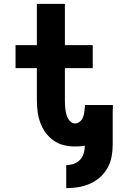

<svg xmlns="http://www.w3.org/2000/svg" viewBox="-20 -755 640 1000"><path d="M325 225V105Q344 105 363.5 98.5Q383 92 396.5 77.5Q410 63 416 43.5Q422 24 422 4Q409 6 396.5 7Q384 8 371 8Q341 8 312 1Q283 -6 258.5 -23.5Q234 -41 216.5 -65.5Q199 -90 189 -118.5Q179 -147 175.5 -176.5Q172 -206 172 -236V-400H61V-520H172V-735H318V-520H463V-400H318V-236Q318 -224 318.5 -211.5Q319 -199 320.5 -186.5Q322 -174 325 -162Q328 -150 333.5 -139Q339 -128 349 -120Q359 -112 371 -112Q385 -112 396 -121.5Q407 -131 412 -143.5Q417 -156 419 -170Q421 -184 422 -198V-208H567Q568 -205 568 -202Q568 -199 568 -196Q568 -193 568 -190Q568 -187 567 -184V0Q567 31 561 62Q555 93 539.5 120.5Q524 148 500 169Q476 190 447 202.5Q418 215 387 220Q356 225 325 225Z"/></svg>

Font: Iosevka Custom Heavy Extended
Style: Regular
Weight: 900
Width: 7
Monospace: yes
Designer: Belleve Invis
Foundry: Belleve Invis
Version: Version 11.2.4; ttfautohint (v1.8.4)